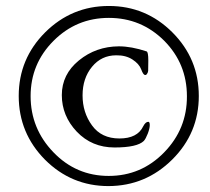

<svg xmlns="http://www.w3.org/2000/svg" viewBox="-20 -650 705 646"><path d="M479 -240.2Q483.9 -240.2 483.9 -229Q483.9 -217.8 477.1 -200.2Q470.2 -182.6 463.9 -175.8Q441.4 -153.8 365.2 -153.8Q289.1 -153.8 238.3 -207Q188 -260.3 188 -330.1Q188 -399.9 245.6 -446.8Q303.2 -493.7 379.9 -494.1Q421.9 -494.1 473.1 -477.1Q479 -475.6 479 -446.3Q479 -417 478.5 -411.6Q478 -406.2 474.6 -401.4Q471.2 -396.5 467.8 -397.9Q461.9 -397.9 455.1 -416.5Q448.2 -435.1 425.8 -449.7Q403.3 -464.4 371.1 -463.9Q321.3 -463.9 289.6 -425.3Q257.8 -386.7 257.8 -329.1Q257.8 -271.5 289.6 -228Q321.3 -184.1 381.8 -184.1Q442.4 -184.1 461.9 -225.1Q469.7 -240.2 479 -240.2ZM345.2 -23.9Q220.2 -23.9 131.3 -112.8Q43 -202.1 43 -327.1Q43 -452.1 131.8 -541Q221.2 -629.9 346.2 -629.9Q471.2 -629.9 560.1 -541Q648.9 -452.1 648.9 -327.1Q648.9 -202.1 559.6 -113.3Q470.2 -24.4 345.2 -23.9ZM83 -326.7Q83 -217.3 159.7 -137.7Q236.3 -58.1 345.7 -58.1Q455.1 -58.1 532.2 -137.2Q609.4 -216.3 608.9 -326.2Q608.9 -436 532.2 -513.2Q455.1 -589.8 346.2 -589.8Q237.3 -589.8 160.2 -512.7Q83 -435.5 83 -326.7Z"/></svg>

Font: EBGaramond
Style: Regular
Weight: 400
Version: Version 000.012g